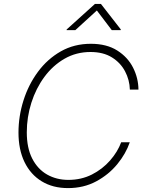

<svg xmlns="http://www.w3.org/2000/svg" viewBox="-20 -964 764 994"><path d="M332 9.8Q253.4 9.8 195.8 -25.4Q138.2 -60.5 106.9 -125Q75.7 -189.5 75.7 -277.3Q75.7 -362.3 101.6 -444.1Q127.4 -525.9 176.5 -592.3Q225.6 -658.7 294.7 -698Q363.8 -737.3 450.2 -737.3Q532.2 -737.3 586.9 -702.6Q641.6 -668 668.9 -613.8Q696.3 -559.6 696.8 -500H652.3Q650.9 -550.3 627.4 -594.7Q604 -639.2 559.3 -667Q514.6 -694.8 448.7 -694.8Q374.5 -694.8 314 -659.9Q253.4 -625 209.7 -565.7Q166 -506.3 142.3 -431.9Q118.7 -357.4 118.7 -278.8Q118.7 -198.2 146.7 -143.3Q174.8 -88.4 223.6 -60.5Q272.5 -32.7 334 -32.7Q400.9 -32.7 455.8 -60.5Q510.7 -88.4 549.8 -133.1Q588.9 -177.7 607.4 -227.5H651.9Q631.8 -168.5 587.2 -114Q542.5 -59.6 477.8 -24.9Q413.1 9.8 332 9.8ZM370.1 -808.1H324.7L325.2 -811.5L471.7 -943.8H502.4L605.5 -811.5L604.5 -808.1H558.6L481.4 -909.7Z"/></svg>

Font: Inter Extra Light
Style: Italic
Weight: 200
Italic angle: -9.39999°
Designer: Rasmus Andersson
Foundry: rsms
Version: Version 4.000;git-3c8e0fc